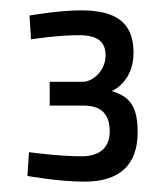

<svg xmlns="http://www.w3.org/2000/svg" viewBox="-20 -819 320 371"><path d="M40 -743C40 -743 90 -751 133 -751C170 -751 184 -737 184 -712C184 -683 160 -661 140 -661H76V-615H141C171 -615 192 -603 192 -565C192 -537 176 -517 138 -517C92 -517 36 -525 36 -525L33 -479C33 -479 94 -468 143 -468C209 -468 246 -498 246 -564C246 -617 228 -633 196 -643C203 -646 238 -665 238 -717C238 -774 206 -799 137 -799C93 -799 37 -789 37 -789Z"/></svg>

Font: RazerF5 Light
Style: Regular
Weight: 300
Foundry: Razer Inc.
Version: Version 2